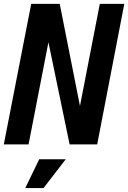

<svg xmlns="http://www.w3.org/2000/svg" viewBox="-32 -749 665 996"><path d="M129.9 -729H277.8L382.8 -199.2L485.8 -729H612.8L472.2 0H329.1L219.2 -529.8L116.2 0H-12.2ZM171.4 77.1H309.1L193.8 226.6H99.1Z"/></svg>

Font: Hack
Style: Bold Italic
Weight: 700
Italic angle: -11°
Monospace: yes
Designer: Christopher Simpkins
Foundry: Christopher Simpkins
Version: Version 2.017; ttfautohint (v1.4.1) -l 4 -r 80 -G 350 -x 0 -